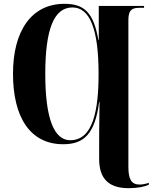

<svg xmlns="http://www.w3.org/2000/svg" viewBox="-20 -745 799 1005"><path d="M653 240C701 240 738 232 759 222V212C741 218 725 221 711 221C668 221 652 194 652 128V-639C652 -686 665 -704 707 -704H734V-714H497V-536H495C469 -682 419 -725 317 -725C146 -725 48 -585 48 -359C48 -134 136 10 311 10C420 10 477 -45 499 -211H501C499 -64 499 -40 499 2V87C499 192 551 240 653 240ZM348 -11C263 -11 217 -124 217 -358C217 -591 262 -706 359 -706C450 -706 496 -594 496 -358C496 -168 467 -11 348 -11Z"/></svg>

Font: Noto Serif Display Condensed ExtraBold
Style: Regular
Weight: 800
Width: 3
Designer: Monotype Design Team
Foundry: Monotype Imaging Inc.
Version: Version 2.009